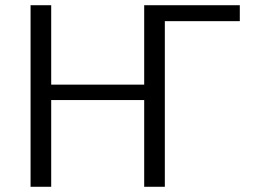

<svg xmlns="http://www.w3.org/2000/svg" viewBox="-20 -715 977 735"><path d="M97 0V-695H176V-391H532V-695H898V-634H611V0H532V-332H176V0Z"/></svg>

Font: Coval
Style: ExtraLight
Weight: 250
Foundry: Context Ltd
Version: Version 001.000